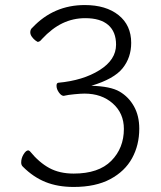

<svg xmlns="http://www.w3.org/2000/svg" viewBox="-20 -713 640 761"><path d="M532 -203Q532 -138 503.5 -86Q475 -34 417 -3Q359 28 272 28Q209 28 160.5 8.5Q112 -11 71 -52Q64 -58 64 -69Q64 -86 73.5 -101.5Q83 -117 92 -117Q95 -117 99 -113Q135 -69 175.5 -47Q216 -25 272 -25Q371 -25 421 -75.5Q471 -126 471 -202Q471 -264 427 -303Q383 -342 315 -342Q301 -342 275 -339.5Q249 -337 237 -334L233 -333Q223 -333 213.5 -346.5Q204 -360 204 -373Q204 -384 211 -385Q309 -394 374.5 -435Q440 -476 440 -536Q440 -587 409 -614Q378 -641 318 -641Q270 -641 228 -621Q186 -601 146 -558Q138 -547 129 -547Q128 -547 120.5 -552.5Q113 -558 106.5 -567Q100 -576 100 -585Q100 -597 109 -604Q193 -693 316 -693Q400 -693 450 -653Q500 -613 500 -543Q500 -485 466 -442.5Q432 -400 342 -373Q418 -371 454 -350Q490 -329 511 -291.5Q532 -254 532 -203Z"/></svg>

Font: JyunsaiKaai Light
Style: Regular
Weight: 300
Designer: Fontworks Inc.
Version: Version 0.030;April 7, 2024;FontCreator 14.0.0.2901 64-bit